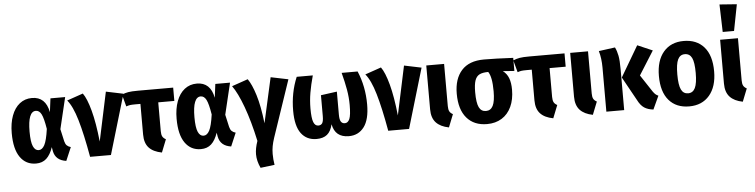

<svg xmlns="http://www.w3.org/2000/svg" viewBox="-56 -1132 6493 1652"><g transform="rotate(-5 3191.0 -306.0)"><path d="M372 -413 387 -531H514L449 -259L473 -152Q479 -128 491.5 -116Q504 -104 525 -98L476 17Q384 4 368 -77L362 -112Q340 -47 305 -15Q270 17 215 17Q128 17 78.5 -53.5Q29 -124 29 -261Q29 -347 53 -412Q77 -477 122 -512.5Q167 -548 228 -548Q346 -548 372 -413ZM183 -261Q183 -172 200 -134Q217 -96 248 -96Q278 -96 298.5 -134Q319 -172 333 -272Q318 -365 300 -400Q282 -435 252 -435Q183 -435 183 -261Z M777 -124 867 -547 1016 -516 863 0H683Q648 -198 611.5 -322Q575 -446 529 -500L668 -548Q702 -502 731 -394.5Q760 -287 777 -124Z M1308 -416V-167Q1308 -137 1316.5 -121Q1325 -105 1346 -94L1302 17Q1228 3 1191 -37Q1154 -77 1154 -151V-416H1113Q1081 -416 1066 -414Q1051 -412 1031 -405L1003 -509Q1029 -521 1058.5 -526Q1088 -531 1143 -531H1447V-416Z M1796 -413 1811 -531H1938L1873 -259L1897 -152Q1903 -128 1915.5 -116Q1928 -104 1949 -98L1900 17Q1808 4 1792 -77L1786 -112Q1764 -47 1729 -15Q1694 17 1639 17Q1552 17 1502.5 -53.5Q1453 -124 1453 -261Q1453 -347 1477 -412Q1501 -477 1546 -512.5Q1591 -548 1652 -548Q1770 -548 1796 -413ZM1607 -261Q1607 -172 1624 -134Q1641 -96 1672 -96Q1702 -96 1722.5 -134Q1743 -172 1757 -272Q1742 -365 1724 -400Q1706 -435 1676 -435Q1607 -435 1607 -261Z M2203 -157 2290 -547 2441 -516 2275 -26Q2262 13 2256 45.5Q2250 78 2250 112Q2250 159 2258 207L2136 222Q2107 160 2107 103Q2107 52 2129 -11Q2092 -183 2045.5 -309.5Q1999 -436 1953 -499L2092 -547Q2126 -500 2156 -403.5Q2186 -307 2203 -157Z M3097 -242Q3097 -111 3048.5 -47Q3000 17 2917 17Q2799 17 2777 -98Q2763 -38 2729.5 -10.5Q2696 17 2638 17Q2553 17 2505.5 -46.5Q2458 -110 2458 -242Q2458 -398 2514 -531H2653Q2631 -452 2619.5 -384.5Q2608 -317 2608 -249Q2608 -165 2621.5 -131Q2635 -97 2663 -97Q2686 -97 2697 -113.5Q2708 -130 2708 -175V-355L2847 -374V-175Q2847 -132 2858.5 -114.5Q2870 -97 2892 -97Q2919 -97 2933 -129.5Q2947 -162 2947 -250Q2947 -316 2935 -384Q2923 -452 2902 -531H3040Q3097 -397 3097 -242Z M3352 -124 3442 -547 3591 -516 3438 0H3258Q3223 -198 3186.5 -322Q3150 -446 3104 -500L3243 -548Q3277 -502 3306 -394.5Q3335 -287 3352 -124Z M3787 -167Q3787 -137 3795.5 -121Q3804 -105 3825 -94L3781 17Q3708 3 3670.5 -37.5Q3633 -78 3633 -152V-531H3787Z M4384 -418 4285 -425Q4319 -400 4334.5 -359.5Q4350 -319 4350 -259Q4350 -175 4321 -112.5Q4292 -50 4238 -16.5Q4184 17 4111 17Q3999 17 3936 -56Q3873 -129 3873 -266Q3873 -394 3938 -466.5Q4003 -539 4131 -539Q4230 -539 4384 -531ZM4191 -259Q4191 -384 4159 -429Q4110 -429 4083 -415Q4056 -401 4044 -366Q4032 -331 4032 -265Q4032 -173 4051 -134.5Q4070 -96 4111 -96Q4152 -96 4171.5 -134.5Q4191 -173 4191 -259Z M4688 -416V-167Q4688 -137 4696.5 -121Q4705 -105 4726 -94L4682 17Q4608 3 4571 -37Q4534 -77 4534 -151V-416H4493Q4461 -416 4446 -414Q4431 -412 4411 -405L4383 -509Q4409 -521 4438.5 -526Q4468 -531 4523 -531H4827V-416Z M5030 -167Q5030 -137 5038.5 -121Q5047 -105 5068 -94L5024 17Q4951 3 4913.5 -37.5Q4876 -78 4876 -152V-531H5030Z M5457 -285 5554 -138Q5566 -121 5576 -112.5Q5586 -104 5600 -98L5547 17Q5500 12 5468.5 -8.5Q5437 -29 5412 -79L5300 -281L5456 -546L5586 -490ZM5296 -354V0H5142V-381Q5142 -461 5123 -525L5264 -544Q5280 -512 5288 -470.5Q5296 -429 5296 -354Z M6096 -265Q6096 -133 6032 -58Q5968 17 5857 17Q5745 17 5682 -56Q5619 -129 5619 -266Q5619 -399 5682.5 -473.5Q5746 -548 5857 -548Q5969 -548 6032.5 -475.5Q6096 -403 6096 -265ZM5778 -266Q5778 -174 5797 -135Q5816 -96 5857 -96Q5898 -96 5917.5 -135.5Q5937 -175 5937 -265Q5937 -357 5918 -395.5Q5899 -434 5857 -434Q5816 -434 5797 -395Q5778 -356 5778 -266Z M6325 -167Q6325 -137 6333.5 -121Q6342 -105 6363 -94L6319 17Q6246 3 6208.5 -37.5Q6171 -78 6171 -152V-531H6325ZM6341 -823 6297 -596H6199L6192 -834Z"/></g></svg>

Font: Fira Sans Condensed
Style: Bold
Weight: 700
Width: 3
Designer: bBox Type GmbH & Carrois Corporate GbR & Edenspiekermann AG
Foundry: bBox Type GmbH & Carrois Corporate GbR & Edenspiekermann AG
Version: Version 4.301